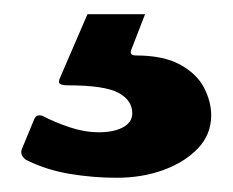

<svg xmlns="http://www.w3.org/2000/svg" viewBox="-20 -25 327 270"><path d="M277 137Q277 164 258.5 183.5Q240 203 210 214Q180 225 144 225Q111 225 78 219.5Q45 214 17 200Q7 193 11 184L28 143Q31 135 40 138Q57 147 78 154Q99 161 119 161Q140 161 153 154Q166 147 166 134Q166 116 146.5 105.5Q127 95 75 95Q68 95 64.5 93Q61 91 65 83L103 -5H184L165 44Q161 53 171 53Q210 53 233.5 66Q257 79 267 98.5Q277 118 277 137Z"/></svg>

Font: Libre Franklin Thin Black
Style: Regular
Weight: 900
Version: Version 3.000